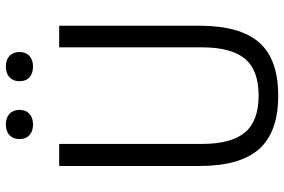

<svg xmlns="http://www.w3.org/2000/svg" viewBox="-178 -784 972 657"><g transform="rotate(-90 308.5 -456.0)"><path d="M309.5 9.5Q184.5 9.5 126.5 -55.8Q68.5 -121 68.5 -260.5V-740H144V-251Q144 -151.5 183.2 -104.5Q222.5 -57.5 309.5 -57.5Q396.5 -57.5 435.5 -104.5Q474.5 -151.5 474.5 -251V-740H548.5V-260.5Q548.5 -121 491.2 -55.8Q434 9.5 309.5 9.5ZM408.5 -829.5Q385.5 -829.5 372 -841.8Q358.5 -854 358.5 -875.5Q358.5 -897.5 372 -910Q385.5 -922.5 408.5 -922.5Q431.5 -922.5 445 -910Q458.5 -897.5 458.5 -875.5Q458.5 -854 445 -841.8Q431.5 -829.5 408.5 -829.5ZM210.5 -829.5Q187.5 -829.5 174 -841.8Q160.5 -854 160.5 -875.5Q160.5 -897.5 174 -910Q187.5 -922.5 210.5 -922.5Q233.5 -922.5 247 -910Q260.5 -897.5 260.5 -875.5Q260.5 -854 247 -841.8Q233.5 -829.5 210.5 -829.5Z"/></g></svg>

Font: Encode Sans Condensed Condensed
Style: Regular
Weight: 400
Width: 3
Designer: Multiple Designers
Foundry: Impallari Type
Version: Version 3.000; ttfautohint (v1.8.3) -l 8 -r 50 -G 200 -x 14 